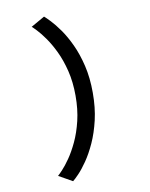

<svg xmlns="http://www.w3.org/2000/svg" viewBox="-107 -891 925 1186"><g transform="rotate(-10 355.0 -298.0)"><path d="M253.5 218.5 167.5 170Q175.5 163.5 197.2 140.5Q219 117.5 246.5 78Q274 38.5 300 -16.8Q326 -72 343 -142.8Q360 -213.5 360 -299Q360 -385 342.5 -456Q325 -527 298.5 -582Q272 -637 244.2 -676Q216.5 -715 195 -737.5Q173.5 -760 167 -765L253 -814Q264.5 -804.5 289.5 -778.2Q314.5 -752 345 -709Q375.5 -666 403.5 -606Q431.5 -546 449.8 -469.2Q468 -392.5 468 -299Q468 -205 450 -128.2Q432 -51.5 404.5 8.8Q377 69 347 112.5Q317 156 291.5 182.5Q266 209 253.5 218.5Z"/></g></svg>

Font: League Mono Medium
Style: Regular
Weight: 500
Width: 6
Designer: Tyler Finck
Foundry: The League of Moveable Type / Tyler Finck
Version: Version 2.300;RELEASE